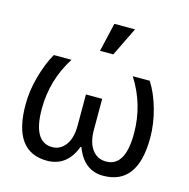

<svg xmlns="http://www.w3.org/2000/svg" viewBox="-111 -870 968 982"><g transform="rotate(15 373.0 -379.0)"><path d="M222.7 3.9Q43 3.9 43 -246.1Q43 -320.3 64.5 -396.5Q85.9 -472.7 117.2 -527.3H210.9Q128.9 -398.4 128.9 -246.1Q128.9 -70.3 230.5 -70.3Q273.4 -70.3 300.8 -107.4Q328.1 -144.5 328.1 -210.9V-375H414.1V-210.9Q414.1 -144.5 441.4 -107.4Q468.8 -70.3 515.6 -70.3Q617.2 -70.3 617.2 -246.1Q617.2 -398.4 535.2 -527.3H625Q660.2 -472.7 681.6 -396.5Q703.1 -320.3 703.1 -246.1Q703.1 3.9 519.5 3.9Q418 3.9 375 -109.4H371.1Q328.1 3.9 222.7 3.9ZM375 -761.7H484.4L410.2 -609.4H339.8Z"/></g></svg>

Font: 和音 by 宁静之雨，公众号njzyshare
Style: Regular
Weight: 400
Designer: Steve Matteson
Foundry: Ascender Corporation
Version: Version 6.00;June 8, 2018;FontCreator 11.0.0.2388 32-bit